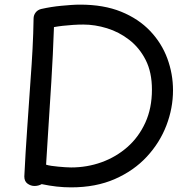

<svg xmlns="http://www.w3.org/2000/svg" viewBox="-20 -784 832 829"><path d="M85 -22Q90 -126 97.5 -230.5Q105 -335 112 -440Q117 -506 120.5 -572Q124 -638 125 -704Q125 -718 133.5 -729.5Q142 -741 157 -745Q179 -750 201 -753.5Q223 -757 244.5 -759Q266 -761 286.5 -762.5Q307 -764 326 -764Q428 -764 503 -733.5Q578 -703 628 -650.5Q678 -598 702.5 -531.5Q727 -465 727 -394Q727 -317 698.5 -242.5Q670 -168 614 -107.5Q558 -47 476 -11Q394 25 287 25Q256 25 224.5 21.5Q193 18 160 11Q153 15 145 17Q137 19 129 19Q113 19 99 9Q85 -1 85 -22ZM179 -73Q188 -70 201.5 -68Q215 -66 231 -64.5Q247 -63 262 -62Q277 -61 287 -61Q356 -61 418.5 -83.5Q481 -106 530 -149Q579 -192 607.5 -254.5Q636 -317 636 -397Q636 -472 609 -525Q582 -578 538 -612Q494 -646 442 -662Q390 -678 340 -678Q319 -678 295.5 -676.5Q272 -675 250.5 -672.5Q229 -670 213 -667Q211 -606 208 -547Q205 -488 201.5 -429Q198 -370 194 -311Q190 -252 186.5 -193Q183 -134 179 -73Z"/></svg>

Font: Playpen Sans Hebrew
Style: Regular
Weight: 400
Designer: Tom Grace, Laura Meseguer, Veronika Burian, José Scaglione
Foundry: TypeTogether
Version: Version 2.000